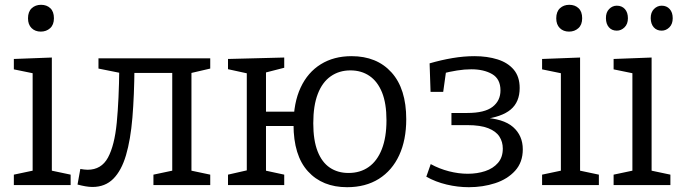

<svg xmlns="http://www.w3.org/2000/svg" viewBox="-20 -771 2837 800"><path d="M196 -51.3 187.3 -61.7 274.3 -43.3V0H37.7V-43.3L124.7 -61.7L116 -51.3V-473L124 -464.3L37.7 -482V-525.3L196 -531.3ZM150 -639.3Q126.3 -639.3 111.5 -654Q96.7 -668.7 96.7 -694.7Q96.7 -722.3 112.2 -736.7Q127.7 -751 151 -751Q174.7 -751 189.7 -736.8Q204.7 -722.7 204.7 -695Q204.7 -667.7 188.8 -653.5Q173 -639.3 150 -639.3Z M365.3 8Q351.3 8 336.2 5.3Q321 2.7 303 -2L314.7 -67Q323 -65.7 330.3 -64.7Q337.7 -63.7 345 -63.7Q402.3 -63.7 429.8 -114.3Q457.3 -165 466.5 -260.2Q475.7 -355.3 477 -488L498 -463.7L390.3 -485.3V-528H856V-485.3L760 -463L777.7 -488.3V-51.3L769 -61.7L856 -43.3V0H619.3V-43.3L706.3 -61.7L697.7 -51.3V-490.3L711.7 -467H515L540.3 -490Q539.3 -373 531.7 -280.8Q524 -188.7 505 -124.3Q486 -60 452 -26Q418 8 365.3 8Z M930 0V-43.3L1025.3 -65L1008.3 -39V-486.7L1029.3 -461L930 -482.7V-525.3L1164.3 -531.3V-488.7L1069.3 -464.3L1088.3 -488.3V-284L1066.3 -305.7H1245.7V-246H1066.3L1088.3 -268.3V-39L1073.3 -63L1164.3 -43.3V0ZM1444.7 -537Q1550.3 -537 1611.5 -469Q1672.7 -401 1672.7 -274.3Q1672.7 -187.7 1643.3 -124.2Q1614 -60.7 1558.7 -25.8Q1503.3 9 1426.3 9Q1323.3 9 1263.2 -57Q1203 -123 1203 -252.3Q1203 -342.7 1232.7 -406.2Q1262.3 -469.7 1316.7 -503.3Q1371 -537 1444.7 -537ZM1440 -477.7Q1393.3 -477.7 1358.2 -453.2Q1323 -428.7 1304.2 -379.8Q1285.3 -331 1285.3 -257.3Q1285.3 -186.7 1303.3 -140.7Q1321.3 -94.7 1354.3 -72.5Q1387.3 -50.3 1432 -50.3Q1481 -50.3 1516.3 -75.3Q1551.7 -100.3 1571 -149.5Q1590.3 -198.7 1590.3 -270Q1590.3 -340.3 1571.7 -386.2Q1553 -432 1519.3 -454.8Q1485.7 -477.7 1440 -477.7Z M1933.3 9Q1887.3 9 1841.2 -2Q1795 -13 1756.3 -34.7L1774.7 -87.3Q1810.3 -67.7 1850.7 -57.3Q1891 -47 1929 -47Q1968.3 -47 2001.5 -58Q2034.7 -69 2054.8 -92.2Q2075 -115.3 2075 -152Q2075 -180 2060.8 -202Q2046.7 -224 2014.3 -236.8Q1982 -249.7 1927 -249.7H1861V-300.3H1927.3Q1999.3 -300.3 2032.3 -325.8Q2065.3 -351.3 2065.3 -394.3Q2065.3 -442 2030.7 -462.2Q1996 -482.3 1943.7 -482.3Q1915.3 -482.3 1884.2 -477.3Q1853 -472.3 1821 -464L1840 -483.7L1826.7 -388.3H1774L1770 -507Q1818 -521 1865.3 -529Q1912.7 -537 1956.7 -537Q2010.3 -537 2053.2 -523.5Q2096 -510 2120.7 -480.7Q2145.3 -451.3 2145.3 -404.3Q2145.3 -346 2107.8 -314.5Q2070.3 -283 1990.3 -273.7L1988 -281.3Q2077.3 -277.3 2117.8 -241.7Q2158.3 -206 2158.3 -148.7Q2158.3 -94.7 2126.3 -59.5Q2094.3 -24.3 2043.2 -7.7Q1992 9 1933.3 9Z M2397 -51.3 2388.3 -61.7 2475.3 -43.3V0H2238.7V-43.3L2325.7 -61.7L2317 -51.3V-473L2325 -464.3L2238.7 -482V-525.3L2397 -531.3ZM2351 -639.3Q2327.3 -639.3 2312.5 -654Q2297.7 -668.7 2297.7 -694.7Q2297.7 -722.3 2313.2 -736.7Q2328.7 -751 2352 -751Q2375.7 -751 2390.7 -736.8Q2405.7 -722.7 2405.7 -695Q2405.7 -667.7 2389.8 -653.5Q2374 -639.3 2351 -639.3Z M2737 -643.3Q2716.3 -643.3 2704 -657.2Q2691.7 -671 2691.3 -695Q2691 -719.3 2704.8 -733.3Q2718.7 -747.3 2737 -747.3Q2757.7 -747.3 2770.3 -733.3Q2783 -719.3 2783 -695Q2783 -671 2769.2 -657.2Q2755.3 -643.3 2737 -643.3ZM2550 -643.3Q2529.3 -643.3 2517.2 -657.2Q2505 -671 2504.7 -695Q2504.3 -719.3 2518 -733.3Q2531.7 -747.3 2550 -747.3Q2571 -747.3 2583.7 -733.3Q2596.3 -719.3 2596.3 -695Q2596.3 -671 2582.3 -657.2Q2568.3 -643.3 2550 -643.3ZM2695 -51.3 2686.3 -61.7 2773.3 -43.3V0H2536.7V-43.3L2623.7 -61.7L2615 -51.3V-473L2623 -464.3L2536.7 -482V-525.3L2695 -531.3Z"/></svg>

Font: Bitter Thin
Style: Regular
Weight: 100
Designer: Sol Matas, and Bitter project Authors
Foundry: Sol Matas
Version: Version 2.002